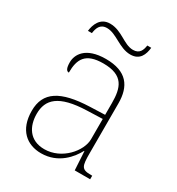

<svg xmlns="http://www.w3.org/2000/svg" viewBox="-170 -809 857 928"><g transform="rotate(30 258.5 -345.0)"><path d="M332 -619C385 -619 400 -659 404 -698H382C378 -671 369 -645 332 -645C280 -645 241 -700 174 -700C119 -700 102 -651 98 -616H120C124 -643 132 -674 172 -674C225 -674 270 -619 332 -619ZM197 10C295 10 349 -61 372 -104H374L380 0H466V-20H459C405 -20 401 -35 401 -110V-386C401 -481 359 -542 242 -542C127 -542 98 -482 98 -441C98 -409 105 -395 119 -395C119 -471 143 -517 242 -517C355 -517 373 -456 373 -371V-306L290 -303C129 -297 56 -251 56 -146C56 -39 118 10 197 10ZM201 -15C117 -15 84 -77 84 -145C84 -225 131 -275 287 -280L373 -283V-170C373 -104 298 -15 201 -15Z"/></g></svg>

Font: Noto Serif Gurmukhi Thin
Style: Regular
Weight: 100
Designer: Vaibhav Singh and the Monotype Design Team
Foundry: Monotype Imaging Inc.
Version: Version 2.004